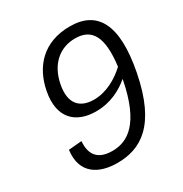

<svg xmlns="http://www.w3.org/2000/svg" viewBox="-174 -874 968 1017"><g transform="rotate(-30 310.0 -365.5)"><path d="M253 11C394.5 11 523 -59 580 -351.5C632 -619 563.5 -742 395 -742C231.5 -742 143.5 -640 118 -507.5C88.5 -355.5 168 -282 292 -282C381.5 -282 449.5 -319.5 498.5 -361L498 -357.5C450.5 -112 354.5 -57.5 262.5 -57.5C180.5 -57.5 138 -97 145 -185L64.5 -178C46.5 -36.5 145.5 11 253 11ZM199.5 -501.5C221 -611.5 293 -673 387 -673C486 -673 532.5 -607 509.5 -429C458 -381.5 389.5 -341.5 313.5 -341.5C228 -341.5 178 -391 199.5 -501.5Z"/></g></svg>

Font: Monaspace Neon Light
Style: Italic
Weight: 300
Italic angle: -11°
Designer: Riley Cran & the Lettermatic Team
Foundry: Lettermatic
Version: Version 1.200 (Monaspace Neon)